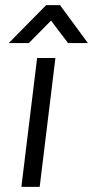

<svg xmlns="http://www.w3.org/2000/svg" viewBox="-20 -725 361 745"><path d="M159 -705H213L321 -558H244L178 -645L92 -558H14ZM124 -500H195L134 0H63Z"/></svg>

Font: Haskoy
Style: Italic
Weight: 400
Designer: Ertekin Erdin
Foundry: Ertekin Erdin
Version: Version 2.000; ttfautohint (v1.8.4.7-5d5b)